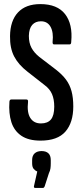

<svg xmlns="http://www.w3.org/2000/svg" viewBox="-20 -681 403 938"><path d="M178 6Q119 6 84 -18Q49 -42 35.5 -84.5Q22 -127 26 -184Q27 -195 35 -195H109Q118 -195 117 -184Q111 -132 128 -105Q145 -78 180 -78Q213 -78 229 -97.5Q245 -117 245 -160Q245 -196 234 -221.5Q223 -247 197 -266L114 -331Q70 -365 49 -405.5Q28 -446 29 -505Q30 -580 68 -620.5Q106 -661 177 -661Q260 -661 298 -612Q336 -563 328 -477Q328 -464 320 -464H244Q236 -464 237 -477Q242 -523 227 -550Q212 -577 180 -577Q153 -577 137.5 -559.5Q122 -542 121 -506Q121 -471 134 -447Q147 -423 172 -403L253 -341Q284 -317 302.5 -292Q321 -267 329.5 -235.5Q338 -204 338 -161Q338 -82 299.5 -38Q261 6 178 6ZM152 237Q144 237 146 228L162 157Q152 153 144.5 144Q137 135 137 117V101Q137 79 149.5 68Q162 57 183 57Q205 57 216.5 68Q228 79 228 101V117Q228 130 226.5 141.5Q225 153 219 165L198 230Q195 237 190 237Z"/></svg>

Font: Sofia Sans Extra Condensed SemiBold
Style: Regular
Weight: 600
Designer: Botio Nikoltchev, Ani Petrova
Foundry: lettersoup
Version: Version 4.101